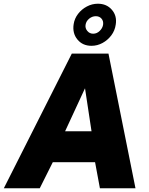

<svg xmlns="http://www.w3.org/2000/svg" viewBox="-42 -1011 798 1031"><path d="M-21.5 0 343.5 -723H540.5L685.5 0H494.5L468.5 -140H241.5L171.5 0ZM307.5 -306H449.5L414.5 -537ZM449.5 -765Q401.5 -765 373.8 -798.8Q346 -832.5 353.5 -881Q358 -911.5 377.2 -936.5Q396.5 -961.5 424.5 -976.2Q452.5 -991 483.5 -991Q531 -991 559 -958.2Q587 -925.5 579.5 -879Q575 -847 555.8 -821.2Q536.5 -795.5 508.5 -780.2Q480.5 -765 449.5 -765ZM458.5 -830Q478 -830 493.2 -844.8Q508.5 -859.5 511.5 -878Q514.5 -897.5 503.2 -910.8Q492 -924 472.5 -924Q453 -924 436.8 -910.8Q420.5 -897.5 417.5 -878Q414.5 -859.5 426.8 -844.8Q439 -830 458.5 -830Z"/></svg>

Font: Public Sans Black
Style: Italic
Weight: 900
Italic angle: -8°
Designer: The Public Sans project authors (U.S. Web Design System). Libre Franklin designed by Pablo Impallari and Rodrigo Fuenzal
Version: Version 1.007; ttfautohint (v1.8.1) -l 8 -r 50 -G 200 -x 14 